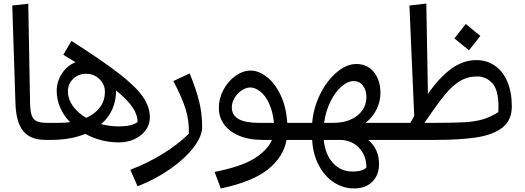

<svg xmlns="http://www.w3.org/2000/svg" viewBox="-20 -787 2954 1080"><path d="M49 -756 139 -766 149 -211Q150 -163 158 -139Q166 -115 186 -105.5Q206 -96 245 -96L257 -45L237 0Q150 0 110 -50.5Q70 -101 67 -205Z M823 -126Q823 -88 800.5 -56Q778 -24 738 -5Q698 14 648 14Q548 14 460 -34Q378 0 266 0H237L217 -45L245 -96H312Q347 -96 374 -100Q338 -137 318.5 -182Q299 -227 299 -276Q299 -328 328 -373Q357 -418 405 -437L336 -479L382 -557Q557 -445 650.5 -372.5Q744 -300 783.5 -243Q823 -186 823 -126ZM465 -124Q514 -146 542 -183Q570 -220 570 -271Q570 -313 539 -342.5Q508 -372 464 -372Q421 -372 391.5 -343.5Q362 -315 362 -273Q362 -230 389.5 -191Q417 -152 465 -124ZM754 -100Q754 -141 725.5 -183.5Q697 -226 633 -278V-276Q633 -221 612 -173Q591 -125 549 -89Q599 -76 647 -76Q683 -76 708.5 -81.5Q734 -87 754 -100Z M713 168Q910 92 1042 -34Q1045 -105 1024.5 -172Q1004 -239 955 -331L1047 -374Q1083 -286 1100 -217.5Q1117 -149 1117 -72Q1117 -21 1069.5 41.5Q1022 104 939 162.5Q856 221 754 261Z M1677 0H1592Q1574 97 1486.5 166.5Q1399 236 1222 273L1187 180Q1335 151 1409 105.5Q1483 60 1510 0H1460Q1380 0 1324 -24Q1268 -48 1239.5 -88.5Q1211 -129 1211 -179Q1211 -233 1237 -282Q1263 -331 1305 -360.5Q1347 -390 1390 -390Q1434 -390 1479.5 -355.5Q1525 -321 1557.5 -254Q1590 -187 1596 -96H1685L1697 -46ZM1521 -96Q1514 -163 1492.5 -207.5Q1471 -252 1442.5 -273.5Q1414 -295 1388 -295Q1364 -295 1340 -279Q1316 -263 1300 -237Q1284 -211 1284 -183Q1284 -96 1434 -96Z M2157 0H2051Q2112 51 2112 135Q2112 198 2074 235.5Q2036 273 1972 273Q1910 273 1857.5 238.5Q1805 204 1772.5 141.5Q1740 79 1736 0H1677L1657 -45L1685 -96H1736Q1743 -180 1780.5 -256.5Q1818 -333 1873.5 -380Q1929 -427 1984 -427Q2047 -427 2083.5 -381Q2120 -335 2120 -264Q2120 -216 2098.5 -172.5Q2077 -129 2037 -96H2165L2177 -45ZM1803 -96H1853Q1938 -96 1989.5 -136.5Q2041 -177 2041 -243Q2041 -280 2021.5 -305.5Q2002 -331 1968 -331Q1936 -331 1900.5 -300Q1865 -269 1838.5 -215Q1812 -161 1803 -96ZM2041 155Q2041 88 1999 44Q1957 0 1889 0H1887H1801Q1810 85 1854.5 131.5Q1899 178 1963 178Q1992 178 2013 171.5Q2034 165 2041 155Z M2859 -189Q2859 -111 2807 -70Q2755 -29 2662.5 -14.5Q2570 0 2426 0H2157L2137 -46L2165 -96H2288Q2295 -108 2300.5 -117.5Q2306 -127 2310 -135L2283 -756L2378 -767L2387 -259Q2452 -352 2519 -400.5Q2586 -449 2659 -449Q2719 -449 2764.5 -417Q2810 -385 2834.5 -326Q2859 -267 2859 -189ZM2784 -185Q2784 -283 2748.5 -320Q2713 -357 2665 -357Q2611 -357 2568 -331.5Q2525 -306 2481.5 -253Q2438 -200 2368 -96H2426Q2538 -96 2595 -99.5Q2652 -103 2695 -115.5Q2738 -128 2783 -156Q2784 -166 2784 -185ZM2536 -571 2600 -652 2682 -585 2618 -504Z"/></svg>

Font: FiraGO
Style: Italic
Weight: 400
Italic angle: -8°
Designer: bBox Type GmbH
Foundry: bBox Type GmbH
Version: Version 1.001